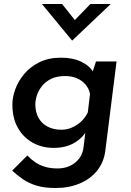

<svg xmlns="http://www.w3.org/2000/svg" viewBox="-20 -731 655 962"><path d="M258 211Q202 211 163 199Q124 187 95 167Q66 147 41 124L117 48Q136 68 157.5 82.5Q179 97 206.5 105Q234 113 268 113Q304 113 332 99.5Q360 86 378 61.5Q396 37 399 3L412 -103L418 -83Q398 -43 354.5 -16.5Q311 10 249 10Q191 10 144 -16Q97 -42 69.5 -90.5Q42 -139 42 -208Q42 -243 56.5 -283.5Q71 -324 101 -360Q131 -396 177 -419Q223 -442 286 -442Q346 -442 388.5 -421Q431 -400 448 -368L437 -349L461 -423H564L508 22Q501 81 467 123.5Q433 166 379 188.5Q325 211 258 211ZM306 -350Q265 -350 236.5 -336Q208 -322 190.5 -300Q173 -278 165 -253.5Q157 -229 157 -208Q157 -169 173 -140.5Q189 -112 218.5 -96.5Q248 -81 288 -81Q315 -81 340.5 -92Q366 -103 386.5 -122Q407 -141 420 -168L431 -260Q426 -287 408.5 -307.5Q391 -328 365 -339Q339 -350 306 -350ZM291 -711 365 -618 335 -610 433 -711H535L342 -528H341L190 -711Z"/></svg>

Font: Josefin Sans Thin SemiBold
Style: Italic
Weight: 600
Italic angle: -7°
Version: Version 2.000